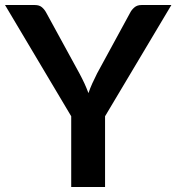

<svg xmlns="http://www.w3.org/2000/svg" viewBox="-28 -743 701 763"><path d="M389.5 -281V0H255V-281L-8 -723H110.5Q128 -723 138.2 -714.5Q148.5 -706 155.5 -693L287.5 -451.5Q299 -430 307.8 -411Q316.5 -392 323.5 -373Q330 -392 338.5 -411Q347 -430 358 -451.5L489.5 -693Q495 -704 506 -713.5Q517 -723 534 -723H653Z"/></svg>

Font: Lato
Style: Bold
Weight: 700
Designer: Lukasz Dziedzic with Adam Twardoch and Botio Nikoltchev
Foundry: tyPoland Lukasz Dziedzic
Version: Version 2.010; 2014-09-01; http://www.latofonts.com/; ttfaut